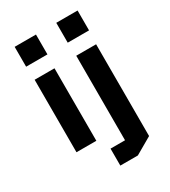

<svg xmlns="http://www.w3.org/2000/svg" viewBox="-221 -839 1017 1147"><g transform="rotate(-30 287.0 -265.0)"><path d="M212 -500V0H75V-500ZM70 -593V-730H217V-593ZM357 -593V-730H504V-593ZM499 -500V133L383 200H262V83H362V-500Z"/></g></svg>

Font: Quantico
Style: Bold
Weight: 700
Designer: Matt Desmond
Foundry: MADtype
Version: Version 2.002